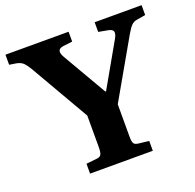

<svg xmlns="http://www.w3.org/2000/svg" viewBox="-125 -840 983 969"><g transform="rotate(-20 366.5 -355.0)"><path d="M198 0V-53L254 -59Q272 -60 278.5 -70.5Q285 -81 285 -110V-280L103 -595Q89 -619 76.5 -632Q64 -645 40 -650L2 -656V-710H341V-657L291 -651Q248 -645 275 -599L412 -363H416L548 -595Q562 -619 558 -632Q554 -645 530 -649L481 -658V-710H733V-657L686 -649Q668 -646 656.5 -634.5Q645 -623 628 -594L449 -281V-106Q449 -80 455 -70.5Q461 -61 481 -59L535 -53V0Z"/></g></svg>

Font: Literata 36pt
Style: Bold
Weight: 700
Designer: Latin by Veronika Burian and Jose Scaglione. Greek by Irene Vlachou. Cyrillic by Vera Evstafieva.
Foundry: TypeTogether
Version: Version 3.002